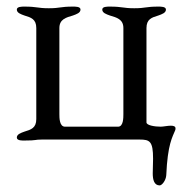

<svg xmlns="http://www.w3.org/2000/svg" viewBox="-20 -423 554 582"><path d="M467 -39C449 -39 424 -43 424 -52V-338C424 -365 440 -370 460 -376C471 -380 483 -384 483 -394C483 -403 468 -403 460 -403C421 -403 422 -398 387 -398C352 -398 352 -403 313 -403C304 -403 290 -403 290 -394C290 -384 302 -380 313 -376C333 -370 354 -365 354 -338V-77C354 -66 354 -39 338 -39H177C160 -39 160 -66 160 -77V-338C160 -365 181 -370 201 -376C212 -380 224 -384 224 -394C224 -403 210 -403 201 -403C162 -403 163 -398 128 -398C93 -398 93 -403 54 -403C46 -403 31 -403 31 -394C31 -384 43 -380 54 -376C74 -370 90 -365 90 -338V-62C90 -35 74 -30 54 -24C43 -20 31 -16 31 -6C31 4 49 3 54 3C93 3 84 0 107 0H403C434 0 444 5 444 58C444 72 443 88 443 103C443 121 447 139 464 139C471 139 483 124 484 108C488 14 503 -8 511 -28C512 -30 512 -32 512 -34C512 -40 506 -42 498 -42C488 -42 475 -39 467 -39Z"/></svg>

Font: EB Garamond SC 08
Style: Regular
Weight: 400
Version: Version 0.016